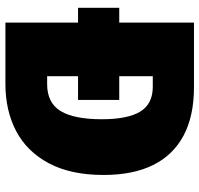

<svg xmlns="http://www.w3.org/2000/svg" viewBox="-34 -720 754 727"><g transform="rotate(90 343.5 -357.0)"><path d="M310 -714Q420 -714 494 -674.5Q568 -635 605.5 -559Q643 -483 643 -372Q643 -248 599 -165Q555 -82 477.5 -41Q400 0 298 0H66V-275H10V-431H66V-714ZM309 -558H269V-431H359V-275H269V-158H299Q370 -158 401 -209Q432 -260 432 -365Q432 -463 403 -510.5Q374 -558 309 -558Z"/></g></svg>

Font: Noto Sans Display Black
Style: Regular
Weight: 900
Designer: Monotype Design Team
Foundry: Monotype Imaging Inc.
Version: Version 2.003